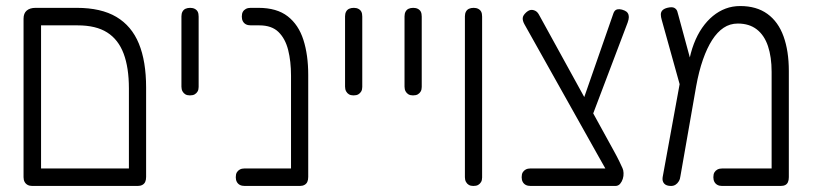

<svg xmlns="http://www.w3.org/2000/svg" viewBox="-20 -606 2701 636"><path d="M87 10Q78 10 71.5 6.5Q65 3 61.5 -3.5Q58 -10 58 -19V-544Q58 -562 68.5 -571Q79 -580 98 -580H234Q315 -580 365.5 -550Q416 -520 440 -461.5Q464 -403 464 -316V-20Q464 -10 461 -3.5Q458 3 451.5 6.5Q445 10 436 10Q427 10 420.5 7.5Q414 5 410.5 -0.5Q407 -6 407 -13V-313Q407 -382 389.5 -428.5Q372 -475 335 -498.5Q298 -522 237 -522H116V-20Q116 -10 112.5 -3.5Q109 3 103 6.5Q97 10 87 10ZM87 10 88 -48H434L435 10Z M609 -290Q600 -290 594 -293.5Q588 -297 584.5 -303.5Q581 -310 581 -319V-552Q581 -561 584.5 -567.5Q588 -574 594.5 -577Q601 -580 610 -580Q619 -580 625.5 -576.5Q632 -573 635 -567Q638 -561 638 -551V-318Q638 -309 634.5 -303Q631 -297 625 -293.5Q619 -290 609 -290Z M973 10Q964 10 957.5 7.5Q951 5 947.5 -0.5Q944 -6 944 -13V-355Q944 -403 934.5 -440.5Q925 -478 902.5 -500Q880 -522 839 -522H811Q801 -522 794.5 -525.5Q788 -529 784.5 -535.5Q781 -542 781 -551Q781 -561 784.5 -567Q788 -573 794.5 -576.5Q801 -580 810 -580H836Q897 -580 933 -552Q969 -524 985 -474Q1001 -424 1001 -358V-20Q1001 -10 998 -3.5Q995 3 988.5 6.5Q982 10 973 10ZM791 10Q781 10 774.5 6.5Q768 3 764.5 -3.5Q761 -10 761 -19Q761 -29 764.5 -35Q768 -41 774.5 -44.5Q781 -48 790 -48H974L973 10Z M1151 -290Q1142 -290 1136 -293.5Q1130 -297 1126.5 -303.5Q1123 -310 1123 -319V-552Q1123 -561 1126.5 -567.5Q1130 -574 1136.5 -577Q1143 -580 1152 -580Q1161 -580 1167.5 -576.5Q1174 -573 1177 -567Q1180 -561 1180 -551V-318Q1180 -309 1176.5 -303Q1173 -297 1167 -293.5Q1161 -290 1151 -290Z M1348 -290Q1339 -290 1333 -293.5Q1327 -297 1323.5 -303.5Q1320 -310 1320 -319V-552Q1320 -561 1323.5 -567.5Q1327 -574 1333.5 -577Q1340 -580 1349 -580Q1358 -580 1364.5 -576.5Q1371 -573 1374 -567Q1377 -561 1377 -551V-318Q1377 -309 1373.5 -303Q1370 -297 1364 -293.5Q1358 -290 1348 -290Z M1548 10Q1539 10 1533 6.5Q1527 3 1523.5 -3.5Q1520 -10 1520 -19V-552Q1520 -561 1523.5 -567.5Q1527 -574 1533.5 -577Q1540 -580 1549 -580Q1558 -580 1564.5 -576.5Q1571 -573 1574 -567Q1577 -561 1577 -551V-18Q1577 -9 1573.5 -3Q1570 3 1564 6.5Q1558 10 1548 10Z M2018 10 1962 -89 1717 -526Q1711 -537 1711.5 -546Q1712 -555 1723 -565Q1731 -572 1738 -573Q1745 -574 1752.5 -570.5Q1760 -567 1765 -558L2014 -105Q2024 -87 2031.5 -71.5Q2039 -56 2042 -49Q2045 -43 2045.5 -33Q2046 -23 2043 -13.5Q2040 -4 2034 3Q2028 10 2018 10ZM1738 10Q1728 10 1721.5 6.5Q1715 3 1711.5 -3.5Q1708 -10 1708 -19Q1708 -29 1711.5 -35Q1715 -41 1721.5 -44.5Q1728 -48 1737 -48H2024L2018 10ZM1943 -225 1903 -249 2012 -562Q2015 -570 2020 -573Q2025 -576 2032.5 -575.5Q2040 -575 2049 -571Q2056 -568 2059.5 -562.5Q2063 -557 2063 -549.5Q2063 -542 2059 -531Z M2593 -371V-19Q2593 -9 2590 -2.5Q2587 4 2581 7Q2575 10 2565 10H2372Q2363 10 2356.5 6.5Q2350 3 2346.5 -3.5Q2343 -10 2343 -19Q2343 -29 2346.5 -35Q2350 -41 2356.5 -44.5Q2363 -48 2373 -48H2536V-368Q2536 -417 2524 -453Q2512 -489 2487 -508.5Q2462 -528 2424 -528Q2398 -528 2377 -514Q2356 -500 2339 -473.5Q2322 -447 2308.5 -408.5Q2295 -370 2286 -320L2234 -23Q2233 -13 2228.5 -5.5Q2224 2 2217.5 6Q2211 10 2203 10Q2187 10 2180 2Q2173 -6 2175 -19L2244 -397L2261 -395Q2267 -431 2278.5 -461Q2290 -491 2306 -514Q2322 -537 2341.5 -553Q2361 -569 2383.5 -577.5Q2406 -586 2432 -586Q2486 -586 2522 -560Q2558 -534 2575.5 -485.5Q2593 -437 2593 -371ZM2233 -321 2172 -540Q2169 -550 2169 -558Q2169 -566 2174 -571.5Q2179 -577 2190 -580Q2206 -584 2213.5 -580Q2221 -576 2223.5 -568.5Q2226 -561 2227 -556L2275 -379Z"/></svg>

Font: Fredoka SemiCondensed Light
Style: Regular
Weight: 300
Width: 4
Designer: Ben Nathan
Foundry: Milena B. Brandão, Ben Nathan
Version: Version 2.001